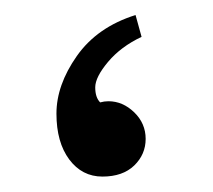

<svg xmlns="http://www.w3.org/2000/svg" viewBox="-20 -228 276 249"><path d="M155.8 -208.5 163.6 -180.2Q136.7 -167.5 120.1 -147.7Q103.5 -127.9 103.5 -114.7Q103.5 -101.6 109.9 -95.2Q115.2 -96.7 120.6 -96.7Q139.2 -96.7 154.1 -82.3Q168.9 -67.9 168.9 -47.9Q168.9 -27.8 154.1 -13.4Q139.2 1 112.8 1Q86.4 1 69.8 -21.2Q53.2 -43.5 53.2 -80.6Q53.2 -117.7 79.6 -155.3Q106 -192.9 155.8 -208.5Z"/></svg>

Font: Farbod
Style: Regular
Weight: 400
Designer: Mohammad Saleh Souzanchi
Foundry: http://font-store.ir
Version: Version:3.2.5;RFB:1.2.5;Building:2016-06-12 13:21:07.028780